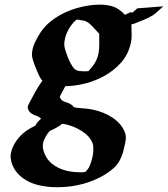

<svg xmlns="http://www.w3.org/2000/svg" viewBox="-20 -532 721 824"><path d="M680.7 -504.9Q668.9 -495.1 658 -484.4Q647 -473.6 634.3 -465.3Q615.2 -454.1 595 -446Q574.7 -438 554.2 -429.7Q551.8 -428.7 549.1 -428.5Q546.4 -428.2 543.9 -427.2Q544.4 -403.8 544.9 -381.3Q545.4 -358.9 538.6 -335.9Q526.9 -293 497.3 -260.7Q467.8 -228.5 429 -206.8Q390.1 -185.1 345.9 -173.8Q301.8 -162.6 260.3 -162.1L241.7 -127Q240.7 -125 238.5 -121.1Q236.3 -117.2 237.3 -114.7Q238.3 -111.3 240.2 -108.4Q242.2 -105.5 244.6 -102.5Q252.9 -95.7 264.2 -93Q275.4 -90.3 284.2 -84Q286.6 -82.5 290 -79.8Q293.5 -77.1 294.9 -74.2V-73.7Q302.7 -70.3 309.6 -69.3Q314.9 -68.8 320.3 -68.6Q325.7 -68.4 331.1 -67.4Q353.5 -66.4 377 -61.8Q400.4 -57.1 422.4 -48.3Q444.3 -39.6 463.9 -26.4Q483.4 -13.2 498 4.4Q507.8 16.6 514.4 32Q521 47.4 520 63.5Q519.5 68.8 518.6 74.5Q517.6 80.1 516.6 85.4Q515.6 90.3 514.6 93.3V93.8L513.2 99.1Q511.7 105.5 510.5 111.6Q509.3 117.7 507.3 123.5Q502 142.1 492.2 159.2Q482.4 176.3 467.8 189.5Q440.4 213.4 407 230.2Q373.5 247.1 337.4 256.8Q301.3 266.6 263.9 269.8Q226.6 272.9 190.9 270Q168.9 268.1 146 262.7Q123 257.3 102.5 247.1Q82 236.8 65.2 221.7Q48.3 206.5 37.6 185.5Q31.2 172.9 27.8 159.2Q24.4 145.5 25.9 131.3Q27.8 116.2 34.2 101.3Q40.5 86.4 50 72.8Q59.6 59.1 71.3 47.6Q83 36.1 95.2 27.8Q104.5 21.5 113 16.8Q121.6 12.2 130.9 7.8L132.8 4.9Q137.2 -3.4 143.3 -10Q149.4 -16.6 156.2 -22.9Q153.3 -25.4 150.1 -27.8Q147 -30.3 142.1 -32.7Q134.8 -35.2 127.9 -38.1Q121.1 -41 115.2 -44.9Q109.4 -48.8 105.2 -54.4Q101.1 -60.1 99.1 -68.4Q98.1 -75.2 102.1 -82.8Q106 -90.3 108.9 -96.2L112.8 -103L114.3 -105.5L116.2 -109.4L128.9 -133.3Q136.7 -147 144.5 -159.9Q152.3 -172.9 162.1 -185.1Q156.7 -191.4 151.4 -200.2Q146 -210.4 141.6 -220.9Q137.2 -231.4 132.8 -242.2L129.4 -251L124 -265.6Q121.6 -273.4 119.4 -281.2Q117.2 -289.1 117.2 -296.9Q117.2 -322.3 128.7 -347.4Q140.1 -372.6 153.8 -392.6Q172.4 -420.4 199 -441.4Q225.6 -462.4 256.6 -477.1Q287.6 -491.7 321 -500.2Q354.5 -508.8 386.2 -511.2Q425.8 -514.6 457.8 -506.1Q489.7 -497.6 516.1 -468.3Q531.2 -476.1 537.6 -478.3Q543.9 -480.5 545.2 -479.5Q546.4 -478.5 545.2 -476.8Q543.9 -475.1 544.9 -475.6Q545.9 -476.1 550.8 -480.2Q555.7 -484.4 569.3 -496.1ZM315.4 21.5Q284.2 4.4 247.1 -1Q244.6 1 241.5 3.4Q238.3 5.9 235.4 7.8Q232.4 9.8 230.5 11Q228.5 12.2 229.5 11.2Q226.1 13.7 222.7 15.6Q206.5 24.4 193.8 29.8L185.1 40Q179.7 47.4 175.5 55.2Q171.4 63 168 71.3Q161.1 89.8 165.3 108.6Q169.4 127.4 179.7 144Q189 158.7 202.1 169.7Q215.3 180.7 231.2 188.5Q247.1 196.3 264.2 200.4Q281.2 204.6 297.9 206.1Q308.6 206.5 321.5 207.3Q334.5 208 346.7 205.6Q346.7 205.1 347.2 205.1Q351.1 201.2 354 197Q356.9 192.9 360.8 188.5Q366.2 177.7 371.3 162.4Q376.5 147 378.9 130.9Q381.3 114.7 380.4 99.6Q379.4 84.5 373 73.2Q363.3 55.7 348.1 43Q333 30.3 315.4 21.5ZM359.4 -226.6Q379.4 -247.6 389.2 -265.6Q398.9 -283.7 402.6 -302Q406.2 -320.3 406 -340.8Q405.8 -361.3 405.8 -387.2Q396 -397 387 -407.5Q377.9 -418 367.2 -427.7Q363.3 -431.6 359.1 -434.6Q355 -437.5 349.6 -439.9L345.7 -441.9Q338.9 -443.4 327.6 -445.6Q316.4 -447.8 308.1 -447.8Q295.4 -437.5 284.4 -422.1Q273.4 -406.7 266.1 -389.2Q258.8 -371.6 256.6 -353.3Q254.4 -335 259.8 -318.8Q265.6 -300.3 272.9 -281.7Q280.3 -263.2 291 -247.1Q295.4 -240.2 300 -236.1Q304.7 -231.9 312.5 -229Q314 -228.5 316.4 -228Q318.8 -227.5 321 -227.3Q323.2 -227.1 324.5 -226.8Q325.7 -226.6 324.2 -226.6L320.8 -227.1H321.3Q330.1 -226.1 340.3 -225.8Q350.6 -225.6 359.4 -226.6ZM159.2 -3.4Q160.2 -3.9 161.9 -4.4Q163.6 -4.9 164.1 -5.4ZM311.5 -228.5Q314 -228 316.7 -227.5Q319.3 -227.1 320.8 -227.1ZM342.8 -442.9Q342.3 -443.4 342.3 -443.4Q341.8 -443.4 342.8 -442.9ZM294.4 -215.3Q293.9 -214.8 293.5 -214.6Q293 -214.4 292.5 -213.4ZM116.2 -108.9Q116.2 -108.4 116 -108.4Q115.7 -108.4 115.7 -107.9Q116.2 -108.9 116.2 -108.9ZM292.5 -75.7Q292 -75.7 292.5 -75.2Z"/></svg>

Font: Autopia Bold Italic
Style: Bold Italic
Weight: 700
Italic angle: -104°
Designer: Antoine Gelgon
Foundry: Antoine Gelgon
Version: V.1.0